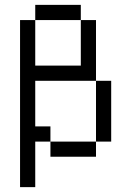

<svg xmlns="http://www.w3.org/2000/svg" viewBox="-20 -645 540 790"><path d="M62.5 -562.5V125H125V-62.5H187.5V0H375V-62.5H187.5V-125H125V-312.5H375Q375 -312.5 375 -62.5H437.5Q437.5 -62.5 437.5 -312.5H375Q375 -312.5 375 -562.5H312.5V-375H125V-562.5ZM125 -562.5H312.5V-625H125Z"/></svg>

Font: Unifont
Style: Regular
Weight: 500
Version: Version 15.1.04